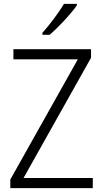

<svg xmlns="http://www.w3.org/2000/svg" viewBox="-20 -967 530 987"><path d="M375 -939V-947H309C282 -902 237 -842 198 -798V-788H235C281 -827 345 -896 375 -939ZM457 0V-52H101L448 -670V-714H49V-662H380L33 -44V0Z"/></svg>

Font: Noto Sans Khmer SemiCondensed Light
Style: Regular
Weight: 300
Width: 4
Designer: Danh Hong and the Monotype Design Team
Foundry: Monotype Imaging Inc.
Version: Version 2.004